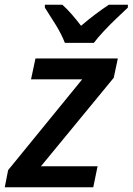

<svg xmlns="http://www.w3.org/2000/svg" viewBox="-39 -786 557 806"><path d="M-19 0 -4.9 -71.8 306.2 -453.1H91.3L109.9 -540.5H455.6L438.5 -459.5L132.8 -87.9H370.6L352.5 0ZM233.4 -606Q219.2 -642.6 194.1 -683.3Q168.9 -724.1 149.4 -753.9V-766.1H222.7Q241.2 -750 262.2 -725.8Q283.2 -701.7 301.3 -677.7Q361.3 -729 418 -766.1H498L497.6 -753.9Q479 -736.3 451.4 -710.2Q423.8 -684.1 397.5 -656Q371.1 -627.9 355 -606Z"/></svg>

Font: Open Sans SemiBold
Style: Italic
Weight: 600
Italic angle: -12°
Designer: Monotype Design Team
Foundry: Monotype Imaging Inc.
Version: Version 3.003; ttfautohint (v1.8.4)